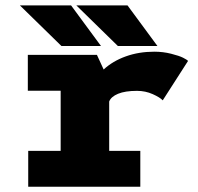

<svg xmlns="http://www.w3.org/2000/svg" viewBox="-20 -708 750 728"><path d="M577 -533.5H427L269.5 -687.5H463.5ZM363 -533.5H213L55.5 -687.5H249.5ZM394 -136H512V0H87V-136H210V-364H85.5V-500H347.5L373 -444.5Q407.5 -476.5 457 -494.2Q506.5 -512 565 -512Q598.5 -512 629 -504.2Q659.5 -496.5 674 -489.2Q688.5 -482 693 -477L597 -327.5Q587 -338.5 559.2 -351Q531.5 -363.5 499.5 -363.5Q454.5 -363.5 427.8 -352.5Q401 -341.5 394 -323Z"/></svg>

Font: League Mono ExtraBold
Style: Regular
Weight: 800
Width: 6
Designer: Tyler Finck
Foundry: The League of Moveable Type / Tyler Finck
Version: Version 2.210